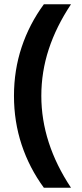

<svg xmlns="http://www.w3.org/2000/svg" viewBox="-20 -751 383 900"><path d="M45.5 -301.6Q45.5 -422.2 81.5 -530.2Q117.5 -638.2 185.6 -731H312.8Q243.2 -626.2 208.5 -520.1Q173.7 -414 173.7 -301.6Q173.7 -80.4 312.8 129H185.6Q117.5 36.2 81.5 -72.4Q45.5 -181 45.5 -301.6Z"/></svg>

Font: Wix Madefor Display
Style: Regular
Weight: 400
Designer: Dalton Maag Ltd
Foundry: Dalton Maag Ltd
Version: Version 3.100